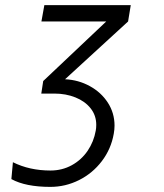

<svg xmlns="http://www.w3.org/2000/svg" viewBox="-20 -570 640 751"><path d="M24.5 130.5 30.5 64.5Q95.5 97 177.5 97Q223 97 260.8 76.2Q298.5 55.5 322.8 19.8Q347 -16 354.5 -59Q356.5 -69 356.5 -81.5Q356.5 -118.5 334.5 -146.2Q312.5 -174 275 -189Q237.5 -204 192.5 -204H141.5L149 -253L395.5 -486H142L153.5 -550H491.5L481 -486L234.5 -260Q287 -257.5 331.2 -233.2Q375.5 -209 401.8 -168.5Q428 -128 428 -78.5Q428 -63.5 425 -47Q414.5 13 378.2 60.5Q342 108 289 134.5Q236 161 177 161Q80 161 24.5 130.5Z"/></svg>

Font: JuliaMono MediumItalic
Style: Regular
Weight: 500
Italic angle: -9°
Monospace: yes
Designer: cormullion
Foundry: corm
Version: Version 0.049; ttfautohint (v1.8.4)